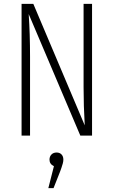

<svg xmlns="http://www.w3.org/2000/svg" viewBox="-20 -704 590 997"><path d="M458 0H397L129 -631Q136 -528 136 -409V0H92V-684H153L420 -53Q414 -155 414 -252V-684H458ZM309 125Q309 134 306 145Q303 156 299 167.5Q295 179 292 187L258 273H231L260 159Q237 148 237 125Q237 109 247 98.5Q257 88 274 88Q290 88 299.5 98Q309 108 309 125Z"/></svg>

Font: Fira Sans Extra Condensed ExtraLight
Style: Regular
Weight: 275
Width: 1
Designer: Carrois Corporate & Edenspiekermann AG
Foundry: Carrois Corporate GbR & Edenspiekermann AG
Version: Version 4.203